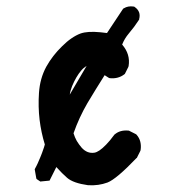

<svg xmlns="http://www.w3.org/2000/svg" viewBox="-20 -571 540 594"><path d="M252.4 2Q206.5 -4.4 187.5 -21Q173.3 -33.2 154.3 -54.2L135.7 -17.1L133.3 -12.2L127.9 -11.7L108.4 -9.8L105 -9.3L102.1 -11.2L96.2 -15.1L92.8 -17.6L91.8 -22L87.9 -44.4L87.4 -47.4L88.9 -50.3Q90.8 -54.2 93 -58.1Q95.2 -62 96.9 -66.2Q98.6 -70.3 100.3 -74.2Q102.1 -78.1 103.8 -82.3Q105.5 -86.4 107.2 -90.6Q108.9 -94.7 110.4 -98.9Q111.8 -103 113.3 -107.2Q114.7 -111.3 116.2 -115.5Q117.7 -119.6 118.7 -124Q107.4 -160.6 102.5 -200.2Q97.7 -240.7 100.6 -283.7Q103.5 -328.1 123 -364.3Q142.6 -399.4 171.9 -427.7Q186.5 -442.4 200.7 -452.1Q214.8 -461.9 229 -467.3Q234.4 -469.2 241.2 -470.5Q248 -471.7 255.6 -472.2Q263.2 -472.7 272 -472.4Q280.8 -472.2 290.3 -471.2Q299.8 -470.2 311 -468.8L359.9 -542.5L361.3 -544.4L363.3 -545.4Q376 -553.2 393.1 -550.8L395.5 -550.3L397.5 -548.8Q416.5 -535.2 410.6 -512.2V-510.7L409.7 -509.3Q395.5 -487.3 378.4 -467.3Q365.2 -451.7 357.9 -433.1Q383.8 -403.3 377.9 -366.7L377.4 -365.2L377 -363.8L367.2 -344.2L366.2 -342.3L364.3 -340.8Q345.7 -326.7 320.3 -329.1L317.9 -329.6L315.9 -330.6L303.7 -338.4Q289.6 -315.9 276.4 -294.7Q263.2 -273.4 250.5 -252Q224.6 -207.5 207.5 -158.7Q209.5 -152.3 211.9 -146.5Q214.4 -140.6 217.5 -135Q220.7 -129.4 224.6 -124.3Q228.5 -119.1 232.9 -113.8Q250 -95.2 272 -98.6Q278.8 -99.6 287.6 -105.5Q296.4 -111.3 308.3 -123.5Q320.3 -135.7 333 -153.3L333.5 -154.3L334.5 -154.8Q351.1 -169.4 377 -167H378.9L380.4 -166L399.9 -156.2L401.4 -155.3L402.8 -153.8Q411.1 -144.5 414.1 -132.3Q417 -120.1 415 -106.9L414.6 -105.5L414.1 -104L404.3 -84.5L403.8 -83L402.3 -82Q340.3 -17.1 312.5 -6.3Q284.7 3.9 253.4 2H252.9ZM248 -367.2Q237.8 -360.8 231 -352.5Q215.3 -334 203.1 -304.7Q200.7 -298.3 198.7 -291.7Q196.8 -285.2 195.8 -278.3Z"/></svg>

Font: NaikaiFont
Style: Bold
Weight: 700
Version: Version 1.89